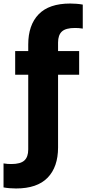

<svg xmlns="http://www.w3.org/2000/svg" viewBox="-82 -838 489 1088"><path d="M9 230Q-8 230 -27 228.5Q-46 227 -62 224V88Q-49.5 90 -39 90.8Q-28.5 91.5 -17.5 91.5Q34 91.5 56 71.5Q78 51.5 78 9V-414.5H4V-548.5H78V-585.5Q78 -696 137 -757Q196 -818 316 -818Q333 -818 352 -816.5Q371 -815 387 -812V-676Q374.5 -678 363.8 -678.8Q353 -679.5 342.5 -679.5Q290.5 -679.5 268.8 -659.5Q247 -639.5 247 -597V-548.5H366.5V-414.5H247V-2.5Q247 108 187.8 169Q128.5 230 9 230Z"/></svg>

Font: Encode Sans Condensed Condensed ExtraBold
Style: Regular
Weight: 800
Width: 3
Designer: Multiple Designers
Foundry: Impallari Type
Version: Version 3.000; ttfautohint (v1.8.3) -l 8 -r 50 -G 200 -x 14 